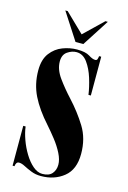

<svg xmlns="http://www.w3.org/2000/svg" viewBox="-107 -721 521 784"><g transform="rotate(15 153.5 -328.5)"><path d="M147 11Q124.5 11 105.8 3.5Q87 -4 72.8 -11.5Q58.5 -19 47.5 -19Q35 -19 33 0H25V-168.5H35Q38 -143.5 48.5 -114.2Q59 -85 75 -58.8Q91 -32.5 110.5 -15.8Q130 1 150.5 1Q178.5 1 191.5 -14.2Q204.5 -29.5 204.5 -52Q204.5 -73.5 191.5 -99.2Q178.5 -125 158.8 -150.2Q139 -175.5 120 -197Q73.5 -248.5 49.5 -297Q25.5 -345.5 25.5 -403.5Q25.5 -449.5 46 -476.5Q66.5 -503.5 96.8 -515Q127 -526.5 157.5 -526.5Q193 -526.5 210.2 -515.5Q227.5 -504.5 238.5 -504.5Q245.5 -504.5 247.5 -509.8Q249.5 -515 250.5 -523.5H259.5V-359.5H249.5Q245 -391.5 233.8 -427.8Q222.5 -464 203.8 -489.8Q185 -515.5 157.5 -515.5Q138.5 -515.5 119.8 -502.8Q101 -490 101 -461.5Q101 -427.5 125.8 -393.2Q150.5 -359 182 -325Q223 -280.5 253 -232Q283 -183.5 283 -118.5Q283 -52.5 243.5 -20.8Q204 11 147 11ZM142.5 -554.5 69 -668H79L158.5 -591L238.5 -668H248.5L175.5 -554.5Z"/></g></svg>

Font: Imbue 100pt ExtraBold
Style: Regular
Weight: 800
Designer: Tyler Finck
Foundry: Etcetera Type Company
Version: Version 1.102; ttfautohint (v1.8.3)